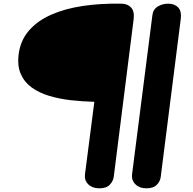

<svg xmlns="http://www.w3.org/2000/svg" viewBox="-20 -1024 1047 1044"><path d="M519.5 0Q482 0 460 -21.8Q438 -43.5 442 -75.5L493 -470.5Q429.5 -472 366.5 -479Q303.5 -486 248.2 -502.5Q193 -519 152.5 -548.2Q112 -577.5 92.5 -622.8Q73 -668 82 -733Q92.5 -806.5 138.5 -859Q184.5 -911.5 258.8 -944.2Q333 -977 429.8 -991.5Q526.5 -1006 639 -1004Q673 -1004 692.2 -983.8Q711.5 -963.5 707 -922L598.5 -62.5Q595.5 -39 577 -19.5Q558.5 0 519.5 0ZM775.5 0Q738.5 0 716.5 -21.8Q694.5 -43.5 698 -75.5L808.5 -940.5Q812.5 -973.5 838 -988.8Q863.5 -1004 894.5 -1004Q929 -1004 948.5 -983.8Q968 -963.5 963 -922L854 -62.5Q851.5 -39 833 -19.5Q814.5 0 775.5 0Z"/></svg>

Font: Edu NSW ACT Hand
Style: Regular
Weight: 400
Designer: Tina and Corey Anderson, Eben Sorkin, Mirko Velimirovic
Foundry: Sorkin Type Co.
Version: Version 2.000